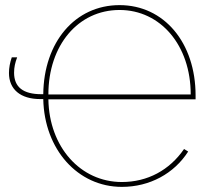

<svg xmlns="http://www.w3.org/2000/svg" viewBox="-20 -725 829 750"><path d="M744 -337V-352C744 -558 621 -705 447 -705C273 -705 151 -560 149 -357H142C70 -357 35 -385 35 -441C35 -462 39 -480 47 -501H26C19 -481 15 -460 15 -440C15 -376 60 -338 137 -338H149C153 -141 284 5 456 5C565 5 660 -47 715 -133L699 -143C642 -60 556 -14 456 -14C294 -14 172 -151 169 -337ZM169 -356C169 -548 285 -686 447 -686C607 -686 725 -548 725 -356Z"/></svg>

Font: Fixel Text Thin
Style: Regular
Weight: 100
Width: 4
Designer: AlfaBravo + MacPaw
Foundry: Kyrylo Tkachov, Marchela Mozhyna, Serhii Makarenko, Maria Weinstein, Zakhar Kryvoshyya
Version: Version 1.211